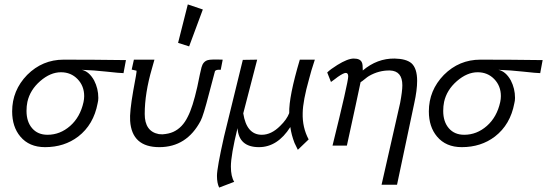

<svg xmlns="http://www.w3.org/2000/svg" viewBox="-20 -658 2476 869"><path d="M550 -386 539 -327Q524 -327 460 -334Q406 -340 350 -342Q383 -335 406 -294Q425 -257 425 -215Q425 -202 422 -191Q404 -94 334 -40Q271 8 184 8Q112 8 72 -40Q35 -84 35 -154Q35 -249 103 -319Q172 -388 268 -388Q404 -388 550 -386ZM358 -196Q361 -210 361 -223Q361 -269 331 -300Q301 -331 256 -331Q208 -331 162 -291Q116 -251 104 -197Q100 -178 100 -156Q100 -107 125.5 -77.5Q151 -48 195 -48Q252 -48 297.5 -88Q343 -128 358 -196Z M988 -388 979 -342Q958 -344 953 -336L926 -234Q900 -133 888 -111Q825 8 701 8Q577 8 569 -111Q566 -150 583 -247Q600 -336 598 -338Q595 -339 587 -340.5Q579 -342 576 -343L586 -388H679L668 -349Q635 -236 635 -142Q635 -63 699 -51Q705 -50 715 -50Q744 -52 764 -61Q806 -80 830 -130Q852 -172 873 -265Q886 -330 892 -353Q899 -380 921 -386Q934 -390 988 -388ZM830 -638 898 -615 836 -448 786 -464Z M1337 -388H1405Q1387 -334 1379 -301Q1351 -202 1350 -147Q1348 -81 1377 -27L1328 20Q1318 0 1313 -11Q1299 -47 1294 -83Q1236 8 1152 8Q1061 8 1055 -78Q1025 44 1025 96Q1025 141 1040 165L972 191Q962 171 962 138Q962 102 994 -40Q1017 -135 1079 -387L1144 -388L1081 -145Q1096 -48 1165 -48Q1208 -48 1248 -88Q1278 -117 1289 -146Q1287 -220 1337 -388Z M1855 -191 1777 178H1707L1791 -192Q1801 -245 1801 -272Q1801 -337 1745 -339Q1695 -340 1650 -314Q1643 -310 1631 -300Q1619 -290 1612 -286Q1610 -275 1589.5 -180.5Q1569 -86 1550 1H1485Q1556 -286 1556 -312Q1556 -328 1545 -328Q1535 -328 1509 -310Q1505 -307 1494.5 -299Q1484 -291 1478 -287L1461 -330Q1475 -344 1507 -364Q1554 -393 1581 -393Q1611 -393 1618 -375Q1622 -368 1622 -339Q1687 -394 1766 -393Q1818 -392 1842 -372Q1868 -349 1868 -292Q1868 -250 1855 -191Z M2436 -386 2425 -327Q2410 -327 2346 -334Q2292 -340 2236 -342Q2269 -335 2292 -294Q2311 -257 2311 -215Q2311 -202 2308 -191Q2290 -94 2220 -40Q2157 8 2070 8Q1998 8 1958 -40Q1921 -84 1921 -154Q1921 -249 1989 -319Q2058 -388 2154 -388Q2290 -388 2436 -386ZM2244 -196Q2247 -210 2247 -223Q2247 -269 2217 -300Q2187 -331 2142 -331Q2094 -331 2048 -291Q2002 -251 1990 -197Q1986 -178 1986 -156Q1986 -107 2011.5 -77.5Q2037 -48 2081 -48Q2138 -48 2183.5 -88Q2229 -128 2244 -196Z"/></svg>

Font: GFS Neohellenic Rg
Style: Italic
Weight: 400
Italic angle: -12°
Designer: Takis Katsoulidis and George D. Matthiopoulos
Foundry: Takis Katsoulidis and George D. Matthiopoulos
Version: Version 1.0